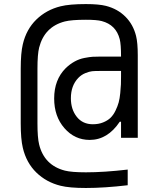

<svg xmlns="http://www.w3.org/2000/svg" viewBox="-20 -937 707 957"><path d="M583.3 -583.3H476.6Q452.5 -583.3 439.1 -582Q425.8 -580.7 405.6 -572.6Q385.4 -564.5 369.8 -548.2Q333.3 -509.8 333.3 -447.3Q333.3 -391.9 362.6 -354.8Q391.9 -317.7 442.7 -317.7Q471.4 -317.7 493.8 -326.8Q516.3 -335.9 530.6 -349.6Q544.9 -363.3 555.7 -385.4Q566.4 -407.6 571.6 -426.8Q576.8 -446 579.4 -473Q582 -500 582.7 -516.6Q583.3 -533.2 583.3 -556.6ZM666.7 -661.5V-250H583.3V-330.1H576.8Q516.3 -239.6 427.1 -239.6Q352.2 -239.6 301.1 -298.2Q250 -356.8 250 -446Q250 -539.7 307.3 -597Q328.1 -617.2 351.6 -630.2Q375 -643.2 400.7 -648.1Q426.4 -653 441.1 -654Q455.7 -654.9 477.9 -654.9H583.3Q583.3 -716.1 576.8 -741.5Q558.6 -813.2 487 -832Q462.2 -838.5 408.2 -838.5Q336.6 -838.5 303.4 -830.1Q201.8 -804 175.1 -699.9Q166.7 -666.7 166.7 -594.4V-322.3Q166.7 -250 175.1 -216.8Q200.5 -113.3 303.4 -86.6Q336.6 -78.1 408.2 -78.1Q498.7 -78.1 616.5 -91.8V-13.7Q500 0 408.2 0Q326.2 0 281.9 -11.1Q210.9 -28.6 161.1 -77.1Q111.3 -125.7 93.8 -199.9Q83.3 -243.5 83.3 -322.3V-594.4Q83.3 -673.2 93.8 -716.8Q111.3 -791 161.1 -839.5Q210.9 -888 281.9 -905.6Q326.2 -916.7 408.2 -916.7Q472.7 -916.7 508.5 -907.6Q566.4 -892.6 605.1 -853.8Q643.9 -815.1 658.2 -757.8Q666.7 -724 666.7 -661.5Z"/></svg>

Font: Monoid
Style: Regular
Weight: 400
Width: 4
Monospace: yes
Designer: Andreas Larsen (@larsenwork)
Version: Version 0.61